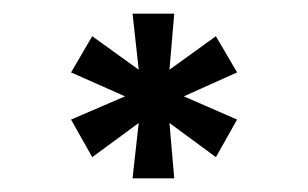

<svg xmlns="http://www.w3.org/2000/svg" viewBox="-20 -721 451 281"><path d="M327 -615 296 -668 228 -619 235 -701H174L183 -619L115 -668L84 -615L163 -580L84 -546L115 -491L183 -541L174 -460H235L228 -541L296 -491L327 -546L249 -580L327 -615Z"/></svg>

Font: Maven Pro
Style: Medium
Weight: 500
Designer: Joe Prince
Foundry: Joe Prince
Version: Version 1.003